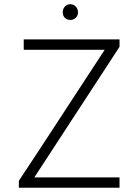

<svg xmlns="http://www.w3.org/2000/svg" viewBox="-20 -886 655 906"><path d="M69 0V-33Q172 -188 272 -342Q372 -496 474 -651H92V-700H544V-665Q443 -510 343 -357Q243 -204 142 -49H544V0ZM312 -792Q296 -792 286 -802Q276 -812 276 -828Q276 -844 286 -855Q296 -866 312 -866Q327 -866 337.5 -855Q348 -844 348 -828Q348 -812 337.5 -802Q327 -792 312 -792Z"/></svg>

Font: Transpass ExtraLight
Style: Regular
Weight: 200
Designer: Delve Withrington
Foundry: Delve Fonts
Version: Version 1.001;December 18, 2019;FontCreator 12.0.0.2547 64-b